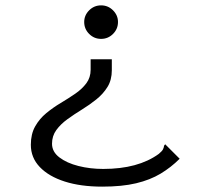

<svg xmlns="http://www.w3.org/2000/svg" viewBox="-20 -573 790 716"><path d="M357 -553Q383 -553 401.5 -534.5Q420 -516 420 -491Q420 -465 401.5 -446.5Q383 -428 357 -428Q331 -428 312.5 -446.5Q294 -465 294 -491Q294 -516 312.5 -534.5Q331 -553 357 -553ZM397 -311Q397 -275 381 -249Q365 -223 339.5 -202.5Q314 -182 285.5 -164.5Q257 -147 231.5 -128.5Q206 -110 190 -88Q174 -66 174 -37Q174 -7 201.5 14Q229 35 272.5 46Q316 57 365 57Q495 57 572 1Q584 -9 587.5 -15.5Q591 -22 592 -30L596 -35L650 19Q618 51 579 74.5Q540 98 487.5 110.5Q435 123 361 123Q281 123 221.5 104Q162 85 128.5 50Q95 15 95 -33Q95 -73 111 -101.5Q127 -130 152.5 -151Q178 -172 206.5 -189Q235 -206 260.5 -223.5Q286 -241 302 -262.5Q318 -284 318 -313V-352H397Z"/></svg>

Font: Inconsolata ExtraExpanded
Style: Regular
Weight: 400
Width: 8
Monospace: yes
Designer: Raph Levien, Cyreal, Brenton Simpson
Foundry: Raph Levien, Cyreal, Google
Version: Version 3.000; ttfautohint (v1.8.2.53-6de2)